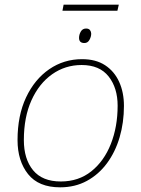

<svg xmlns="http://www.w3.org/2000/svg" viewBox="-20 -791 605 821"><path d="M247 -745 252 -771H488L482 -745ZM341 -607Q318 -607 318 -629Q318 -643 325.5 -656Q333 -669 348 -669Q360 -669 365 -662Q370 -655 370 -647Q370 -634 362.5 -620.5Q355 -607 341 -607ZM237 10Q145 10 100 -46.5Q55 -103 55 -192Q55 -297 91.5 -374.5Q128 -452 190.5 -495Q253 -538 331 -538Q390 -538 429.5 -512Q469 -486 489.5 -441Q510 -396 510 -338Q510 -267 491.5 -204Q473 -141 437.5 -93Q402 -45 351.5 -17.5Q301 10 237 10ZM240 -15Q316 -15 370.5 -58.5Q425 -102 454 -175.5Q483 -249 483 -339Q483 -415 444.5 -464Q406 -513 329 -513Q259 -513 203 -473.5Q147 -434 114.5 -362Q82 -290 82 -192Q82 -111 121.5 -63Q161 -15 240 -15Z"/></svg>

Font: Noto Sans Thin
Style: Italic
Weight: 100
Italic angle: -12°
Designer: Monotype Design Team
Foundry: Monotype Imaging Inc.
Version: Version 2.013; ttfautohint (v1.8.4.7-5d5b)